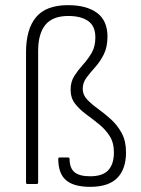

<svg xmlns="http://www.w3.org/2000/svg" viewBox="-20 -714 549 745"><path d="M330 11Q266 11 236 -15Q206 -41 206 -98Q206 -103 213 -103H244Q250 -103 250 -97Q250 -62 269 -46Q288 -30 330 -30Q378 -30 400 -53.5Q422 -77 422 -123Q422 -161 405 -187Q388 -213 363 -233Q338 -253 313 -271.5Q288 -290 271 -312Q254 -334 254 -366Q254 -397 268.5 -419.5Q283 -442 302 -463Q321 -484 335.5 -508.5Q350 -533 350 -569Q350 -613 322 -632.5Q294 -652 245 -652Q184 -652 156 -617.5Q128 -583 128 -516V-6Q128 0 122 0H86Q81 0 81 -6V-511Q81 -601 120 -647.5Q159 -694 244 -694Q316 -694 356.5 -664Q397 -634 397 -572Q397 -531 382.5 -502.5Q368 -474 349 -453Q330 -432 315.5 -412.5Q301 -393 301 -369Q301 -346 318 -328Q335 -310 360 -292Q385 -274 410 -251.5Q435 -229 452 -198Q469 -167 469 -123Q469 -58 435 -23.5Q401 11 330 11Z"/></svg>

Font: Sofia Sans Semi Condensed Light
Style: Regular
Weight: 300
Designer: Botio Nikoltchev, Ani Petrova
Foundry: lettersoup
Version: Version 4.100; ttfautohint (v1.8.4.7-5d5b)